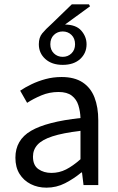

<svg xmlns="http://www.w3.org/2000/svg" viewBox="-20 -853 544 885"><path d="M194 12Q154 12 121.5 -4.5Q89 -21 70 -51.5Q51 -82 51 -126Q51 -208 123 -250Q195 -292 351 -309Q350 -339 341.5 -367Q333 -395 311 -412Q289 -429 250 -429Q208 -429 171 -413.5Q134 -398 105 -379L73 -435Q95 -450 125 -464.5Q155 -479 190 -488.5Q225 -498 264 -498Q323 -498 360.5 -473.5Q398 -449 415.5 -404Q433 -359 433 -298V0H365L358 -58H355Q320 -29 280 -8.5Q240 12 194 12ZM217 -56Q253 -56 284.5 -72Q316 -88 351 -119V-250Q269 -240 221.5 -224.5Q174 -209 153 -186Q132 -163 132 -131Q132 -91 157 -73.5Q182 -56 217 -56ZM269 -554Q219 -554 189 -581Q159 -608 159 -649Q159 -680 174.5 -699Q190 -718 218 -743L311 -833H390L395 -824L273 -735L276 -740Q330 -740 354.5 -712Q379 -684 379 -649Q379 -608 349.5 -581Q320 -554 269 -554ZM269 -591Q293 -591 309.5 -607Q326 -623 326 -649Q326 -676 309.5 -692Q293 -708 269 -708Q245 -708 228.5 -692Q212 -676 212 -649Q212 -623 228.5 -607Q245 -591 269 -591Z"/></svg>

Font: Source Sans 3 ExtraLight
Style: Regular
Weight: 400
Version: Version 3.052;hotconv 1.1.0;makeotfexe 2.6.0